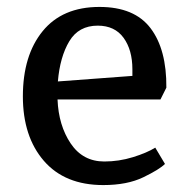

<svg xmlns="http://www.w3.org/2000/svg" viewBox="-20 -523 545 554"><path d="M46 -245Q46 -363 103 -433Q160 -503 267 -503Q368 -503 414.5 -441.5Q461 -380 460 -270L443 -236H146Q149 -161 184 -109Q219 -57 281 -57Q323 -57 363.5 -69.5Q404 -82 428 -97L456 -50Q440 -34 393.5 -11.5Q347 11 278 11Q167 11 106.5 -59Q46 -129 46 -245ZM362 -304V-323Q362 -379 336.5 -414Q311 -449 262 -449Q207 -449 180 -404Q153 -359 147 -288Z"/></svg>

Font: Andada Pro Medium
Style: Regular
Weight: 500
Designer: Carolina Giovagnoli
Foundry: Huerta Tipografica
Version: Version 3.005; ttfautohint (v1.8.4)